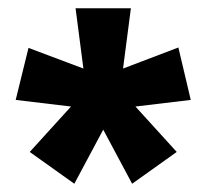

<svg xmlns="http://www.w3.org/2000/svg" viewBox="-20 -783 500 465"><path d="M297 -763 278 -617 412 -668 442 -541 308 -525 408 -415 300 -338 230 -469 160 -338 52 -415 152 -525 18 -541 49 -667 182 -617 163 -763Z"/></svg>

Font: Noto Sans Gujarati ExtraCondensed ExtraBold
Style: Regular
Weight: 800
Width: 2
Designer: Jelle Bosma - Monotype Design Team, Universal Thirst
Foundry: Monotype Imaging Inc.
Version: Version 2.106; ttfautohint (v1.8.4.7-5d5b)